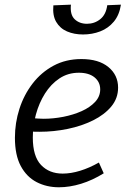

<svg xmlns="http://www.w3.org/2000/svg" viewBox="-20 -788 541 817"><path d="M230.9 8.9Q178.3 8.9 135.8 -13.1Q93.3 -35.1 68.4 -81.5Q43.5 -128 43.5 -201.8Q43.5 -265.3 62.7 -325Q81.9 -384.7 118.8 -432.6Q155.6 -480.4 208 -508.6Q260.4 -536.7 326.5 -536.7Q399.9 -536.7 441.2 -502.7Q482.5 -468.7 482.5 -415Q482.5 -369.8 453.7 -335Q424.8 -300.1 376.4 -276Q327.9 -251.8 268.6 -239.6Q209.4 -227.3 148.5 -227.3Q138.4 -227.3 128.9 -227.4Q119.5 -227.6 110 -228.6L115.4 -285.6Q127.2 -284.6 139.7 -283.6Q152.2 -282.6 165.2 -282.6Q206.7 -282.6 249.4 -290.9Q292.1 -299.3 327.5 -315.1Q362.9 -331 384.6 -354.2Q406.4 -377.5 406.4 -407.5Q406.4 -439 382.3 -458.8Q358.1 -478.5 315.5 -478.5Q269.4 -478.5 233.1 -454.4Q196.8 -430.3 171.4 -390.1Q146.1 -349.8 132.8 -301Q119.6 -252.3 119.6 -203Q119.6 -123 154.5 -86.1Q189.4 -49.3 246.7 -49.3Q281.7 -49.3 321.1 -61.4Q360.5 -73.5 400.8 -96.4L421.4 -50.6Q373.8 -21 325 -6Q276.2 8.9 230.9 8.9ZM333.3 -641.3Q295.3 -641.3 265.2 -654.3Q235.2 -667.3 219.2 -694.7Q203.1 -722.1 207.1 -765.2L281.8 -768.2Q277.4 -725.5 297.8 -706.1Q318.1 -686.8 350.1 -686.8Q382.1 -686.8 406.5 -706.3Q431 -725.8 436.4 -765.8L494.6 -768.2Q487.9 -724.1 464.4 -695.9Q440.8 -667.7 406.6 -654.5Q372.4 -641.3 333.3 -641.3Z"/></svg>

Font: Bitter Thin
Style: Italic
Weight: 100
Italic angle: -9°
Designer: Sol Matas, and Bitter project Authors
Foundry: Sol Matas
Version: Version 2.002